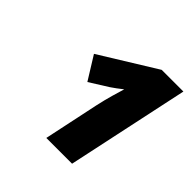

<svg xmlns="http://www.w3.org/2000/svg" viewBox="-123 -945 633 633"><g transform="rotate(45 193.5 -629.0)"><path d="M175.8 -415 216.8 -608.9Q223.6 -639.6 231.2 -666.3Q238.8 -692.9 244.1 -710Q234.9 -702.6 223.4 -694.1Q211.9 -685.5 205.1 -681.2L141.1 -641.1L90.8 -722.2L286.1 -842.8H387.2L295.9 -415Z"/></g></svg>

Font: Open Sans
Style: Bold Italic
Weight: 700
Italic angle: -12°
Designer: Monotype Design Team
Foundry: Monotype Imaging Inc.
Version: Version 3.003; ttfautohint (v1.8.4)